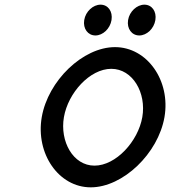

<svg xmlns="http://www.w3.org/2000/svg" viewBox="-20 -792 802 823"><path d="M577 -640C609 -640 640 -669 646 -706C652 -743 631 -772 599 -772C567 -772 535 -743 529 -706C523 -669 545 -640 577 -640ZM389 -640C421 -640 452 -669 458 -706C464 -743 443 -772 411 -772C379 -772 347 -743 341 -706C335 -669 357 -640 389 -640ZM457 -497C549 -497 608 -394 590 -290C572 -186 477 -82 385 -82C293 -82 236 -186 254 -290C272 -394 365 -497 457 -497ZM369 11C507 11 658 -134 685 -290C712 -446 611 -590 473 -590C335 -590 186 -446 159 -290C132 -134 231 11 369 11Z"/></svg>

Font: Charger Monospace
Style: Regular
Weight: 400
Designer: Jasper
Foundry: Cannot Into Space Fonts
Version: Version 0.980